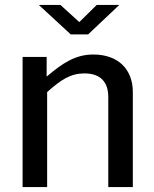

<svg xmlns="http://www.w3.org/2000/svg" viewBox="-20 -762 627 782"><path d="M72 0H172V-387C229 -438 268 -463 324 -463C390 -463 421 -427 421 -367V0H521V-387C521 -479 462 -540 360 -540C288 -540 236 -506 170 -450V-530H72ZM374 -742 303 -672 226 -742H138L268 -622H339L466 -742Z"/></svg>

Font: Bisquit Text
Style: Regular
Weight: 400
Version: Version 1.004;Glyphs 3.2.3 (3260)